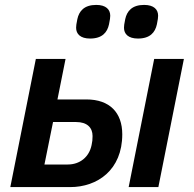

<svg xmlns="http://www.w3.org/2000/svg" viewBox="-20 -762 789 782"><path d="M347 -605C396 -605 417 -630 424 -663C428 -682 429 -691 429 -698C429 -723 412 -742 372 -742C323 -742 302 -717 295 -684C291 -665 290 -656 290 -649C290 -624 307 -605 347 -605ZM542 -605C591 -605 612 -630 619 -663C623 -682 624 -691 624 -698C624 -723 607 -742 567 -742C518 -742 497 -717 490 -684C486 -665 485 -656 485 -649C485 -624 502 -605 542 -605ZM22 0H266C376 0 478 -69 478 -215C478 -303 427 -357 332 -357H214L247 -522H126ZM504 0H625L729 -522H608ZM161 -92 196 -265H290C335 -265 357 -242 357 -208C357 -194 356 -184 353 -171C343 -122 305 -92 256 -92Z"/></svg>

Font: Braiins Sans SemiBold
Style: Italic
Weight: 600
Italic angle: -11.31°
Designer: Mike Abbink, Paul van der Laan, Pieter van Rosmalen, Jiri Chlebus, Lubos Buracinsky
Foundry: Bold Monday, Sudetype
Version: Version 1.000;hotconv 1.0.109;makeotfexe 2.5.65596